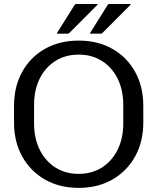

<svg xmlns="http://www.w3.org/2000/svg" viewBox="-20 -920 785 958"><path d="M50 -309V-391.5Q50 -488 90.8 -561.5Q131.5 -635 204.2 -676.2Q277 -717.5 372.5 -717.5Q468 -717.5 540.8 -676.2Q613.5 -635 654.2 -561.5Q695 -488 695 -391.5V-309Q695 -212.5 654 -139Q613 -65.5 540.5 -24Q468 17.5 372.5 17.5Q277 17.5 204.5 -24Q132 -65.5 91 -139Q50 -212.5 50 -309ZM150 -304Q150 -229.5 178.2 -172.8Q206.5 -116 256.5 -84.2Q306.5 -52.5 372.5 -52.5Q438.5 -52.5 488.5 -84.2Q538.5 -116 566.8 -172.8Q595 -229.5 595 -304V-396.5Q595 -471 567 -527.5Q539 -584 488.8 -615.8Q438.5 -647.5 372.5 -647.5Q306.5 -647.5 256.2 -615.8Q206 -584 178 -527.5Q150 -471 150 -396.5ZM432.5 -752Q427.5 -752 430.5 -757L517 -895Q520 -900 525 -900H630Q635 -900 630 -895L492.5 -757Q487.5 -752 482.5 -752ZM267.5 -752Q262.5 -752 265.5 -757L352 -895Q355 -900 360 -900H465Q470 -900 465 -895L327.5 -757Q322.5 -752 317.5 -752Z"/></svg>

Font: MFEK Sans
Style: Regular
Weight: 400
Designer: Owen Earl
Foundry: indestructible type*
Version: Version 0.001; ttfautohint (v1.8.4.7-5d5b)